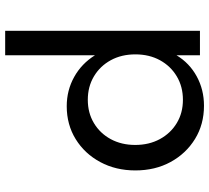

<svg xmlns="http://www.w3.org/2000/svg" viewBox="-54 -514 828 761"><g transform="rotate(90 360.5 -134.0)"><path d="M102.5 260V-512H199.5V-419Q230.5 -470.5 283.2 -499.2Q336 -528 399.5 -528Q473.5 -528 531.2 -492.5Q589 -457 622.5 -395.8Q656 -334.5 656 -256Q656 -178.5 622.8 -116.8Q589.5 -55 532 -19.5Q474.5 16 401.5 16Q338.5 16 285.5 -13.5Q232.5 -43 199.5 -96V260ZM376 -67.5Q428 -67.5 468.5 -91.8Q509 -116 532 -158.5Q555 -201 555 -255.5Q555 -310.5 531.8 -353.2Q508.5 -396 468.2 -420.2Q428 -444.5 376 -444.5Q324 -444.5 283.2 -420.2Q242.5 -396 219.2 -353.5Q196 -311 196 -256Q196 -201 219.2 -158.5Q242.5 -116 283.2 -91.8Q324 -67.5 376 -67.5Z"/></g></svg>

Font: Spartan Thin Medium
Style: Regular
Weight: 500
Version: Version 1.004